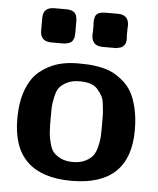

<svg xmlns="http://www.w3.org/2000/svg" viewBox="-51 -738 653 794"><g transform="rotate(5 275.0 -341.5)"><path d="M29.8 -224.1Q29.8 -295.9 49.3 -346.9Q68.8 -397.9 103 -425Q137.2 -452.1 175 -463.6Q212.9 -475.1 258.8 -475.1Q284.7 -475.1 304.4 -474.1Q324.2 -473.1 352.5 -467.5Q380.9 -461.9 401.9 -451.9Q422.9 -441.9 446 -422.9Q469.2 -403.8 484.1 -377.9Q499 -352.1 508.5 -311.5Q518.1 -271 518.1 -220.2Q518.1 10.7 274.9 11.2Q29.8 10.7 29.8 -224.1ZM96.2 -597.2V-649.9Q96.2 -693.8 143.1 -693.8H191.9Q214.8 -693.8 226.3 -683.8Q237.8 -673.8 237.8 -647V-598.1Q237.8 -590.3 236.8 -584.2Q235.8 -578.1 233.4 -573.5Q231 -568.8 229 -565.4Q227.1 -562 223.1 -560.1Q219.2 -558.1 216.6 -556.6Q213.9 -555.2 209.5 -554.2Q205.1 -553.2 203.1 -553.2Q201.2 -553.2 196.8 -551.8H192.9H142.1Q96.2 -552.2 96.2 -597.2ZM167 -213.9Q168 -188 168.9 -175Q169.9 -162.1 176 -137.5Q182.1 -112.8 192.1 -100.3Q202.1 -87.9 223.1 -77.4Q244.1 -66.9 274.2 -66.9Q304.2 -66.9 325.2 -77.4Q346.2 -87.9 356.7 -101.6Q367.2 -115.2 373 -138.7Q378.9 -162.1 379.9 -178.5Q380.9 -194.8 380.9 -220.2Q380.9 -226.1 380.9 -228V-254.9Q380.9 -275.9 379.9 -286.4Q378.9 -296.9 376.5 -317.9Q374 -338.9 366.9 -350.8Q359.9 -362.8 348.4 -376.5Q336.9 -390.1 317.9 -396Q298.8 -401.9 272.9 -401.9Q242.2 -401.9 220.7 -390.9Q199.2 -379.9 189.2 -366.5Q179.2 -353 173.6 -326.4Q168 -299.8 167.5 -285.4Q167 -271 167 -241.2ZM309.1 -599.1Q309.1 -601.1 309.6 -604.5Q310.1 -607.9 310.1 -609.9V-640.1Q310.1 -641.1 309.6 -643.1Q309.1 -645 309.1 -646Q309.1 -663.1 312.5 -673.1Q315.9 -683.1 324.5 -687.5Q333 -691.9 338.6 -692.4Q344.2 -692.9 355 -693.8H405.8Q451.7 -693.8 452.1 -648.9Q452.1 -647 451.7 -643.6Q451.2 -640.1 451.2 -638.2V-602.1Q451.2 -601.1 451.7 -599.1Q452.1 -597.2 452.1 -595.2Q452.1 -586.4 450.2 -578.6Q448.2 -570.8 444.6 -566.9Q440.9 -563 437.5 -560.1Q434.1 -557.1 428.5 -555.7Q422.9 -554.2 419.9 -553.7Q417 -553.2 412.1 -551.8H407.2H355Q309.1 -552.2 309.1 -599.1Z"/></g></svg>

Font: CMU Sans Serif
Style: Bold
Weight: 700
Version: Version 0.7.0